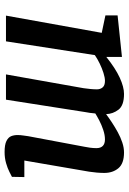

<svg xmlns="http://www.w3.org/2000/svg" viewBox="118 -672 560 836"><g transform="rotate(90 398.0 -254.0)"><path d="M642 6Q610 6 594 -2Q578 -10 573 -22.5Q568 -35 568 -50Q568 -63 570 -75.5Q572 -88 573 -97L619 -342Q621 -351 623 -365.5Q625 -380 625 -394Q625 -412 615.5 -421.5Q606 -431 587 -431Q568 -431 545.5 -423.5Q523 -416 504 -406Q485 -396 474 -389Q473 -376 471.5 -365.5Q470 -355 468 -345L414 0H304L364 -338Q366 -352 367.5 -367.5Q369 -383 369 -396Q369 -411 360.5 -421Q352 -431 332 -431Q318 -431 297.5 -424.5Q277 -418 256.5 -408Q236 -398 220 -387L160 0H48L123 -417L47 -433V-486L228 -505V-437Q278 -477 318.5 -495.5Q359 -514 389 -514Q439 -514 457.5 -490Q476 -466 477 -436Q493 -448 513.5 -461.5Q534 -475 556 -487Q578 -499 600.5 -506.5Q623 -514 644 -514Q692 -514 712.5 -489.5Q733 -465 733 -428Q733 -413 731.5 -395.5Q730 -378 727.5 -362Q725 -346 723 -336L679 -80H751L750 -26Q744 -23 728.5 -15Q713 -7 690.5 -0.5Q668 6 642 6Z"/></g></svg>

Font: Faustina Light SemiBold
Style: Italic
Weight: 600
Italic angle: -8°
Version: Version 1.200